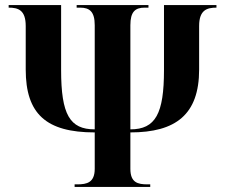

<svg xmlns="http://www.w3.org/2000/svg" viewBox="-20 -734 903 754"><path d="M273 0H570V-10H559C521 -10 492 -17 492 -71V-214C670 -214 762 -284 762 -461V-632C762 -695 793 -704 830 -704V-714H624V-459C624 -288 591 -226 492 -226V-635C492 -688 511 -704 548 -704H563V-714H281V-704H295C332 -704 352 -688 352 -635V-226C254 -226 220 -284 220 -459V-714H14V-704C51 -704 81 -695 81 -632V-461C81 -287 161 -214 352 -214V-71C352 -17 321 -10 284 -10H273Z"/></svg>

Font: Noto Serif Display ExtraCondensed ExtraBold
Style: Regular
Weight: 800
Width: 2
Designer: Monotype Design Team
Foundry: Monotype Imaging Inc.
Version: Version 2.009